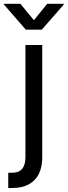

<svg xmlns="http://www.w3.org/2000/svg" viewBox="-59 -773 352 998"><path d="M73.2 -539.1H160.6V46.4Q160.6 94.7 143.1 130.4Q125.5 166 91.1 185.1Q56.6 204.1 5.9 204.1H-16.1V125H2.9Q39.6 125 56.4 104.2Q73.2 83.5 73.2 43.5ZM46.9 -753.4 117.2 -668 186.5 -753.4H272.9V-750L158.2 -618.7H75.2L-39.1 -750V-753.4Z"/></svg>

Font: Inter 18pt
Style: Regular
Weight: 400
Designer: Rasmus Andersson
Foundry: rsms
Version: Version 4.001;git-66647c0bb